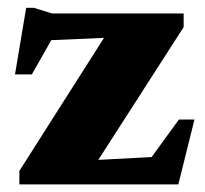

<svg xmlns="http://www.w3.org/2000/svg" viewBox="-20 -486 540 506"><path d="M31 0V-35.5L281 -428.5L376 -391.5L65 -378L146.5 -435.5L64 -290H19.5L49 -465.5H69L117 -450.5H464V-414.5L211 -21L113 -58L406 -73.5L343.5 -22.5L451.5 -171H492.5L450 0Z"/></svg>

Font: Newsreader 16pt 16pt ExtraBold
Style: Regular
Weight: 800
Version: Version 1.003